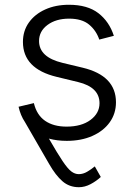

<svg xmlns="http://www.w3.org/2000/svg" viewBox="-20 -573 556 797"><path d="M257.3 11.7Q216.8 11.7 183.1 2.4Q218.8 64.5 240 95.9Q261.2 127.4 276.1 138.7Q291 149.9 307.1 149.9Q324.7 149.9 341.8 139.9Q358.9 129.9 373.5 117.7L398.4 161.6Q379.9 178.7 356 191.4Q332 204.1 307.6 204.1Q267.6 204.1 239.3 179.4Q210.9 154.8 184.1 107.9L83.5 -66.4Q64.9 -94.2 57.1 -129.9L120.6 -145Q132.3 -95.7 167.2 -71.5Q202.1 -47.4 256.3 -47.4Q318.4 -47.4 355.7 -75.2Q393.1 -103 393.1 -144.5Q393.1 -210.9 304.2 -232.4L215.3 -253.9Q75.2 -287.6 75.2 -398.9Q75.2 -444.8 99.9 -479.5Q124.5 -514.2 167.7 -533.7Q210.9 -553.2 266.1 -553.2Q343.3 -553.2 388.4 -518.3Q433.6 -483.4 452.6 -424.3L392.1 -408.7Q379.4 -446.3 349.9 -470.9Q320.3 -495.6 266.6 -495.6Q212.4 -495.6 177.2 -469.5Q142.1 -443.4 142.1 -402.8Q142.1 -335.4 239.7 -312L323.2 -292Q461.4 -258.8 461.4 -148.4Q461.4 -101.6 435.5 -65.4Q409.7 -29.3 363.5 -8.8Q317.4 11.7 257.3 11.7Z"/></svg>

Font: Inter Light
Style: Regular
Weight: 300
Designer: Rasmus Andersson
Foundry: rsms
Version: Version 4.000;git-a52131595